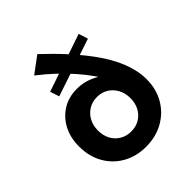

<svg xmlns="http://www.w3.org/2000/svg" viewBox="-209 -882 1028 1028"><g transform="rotate(-45 305.5 -367.5)"><path d="M303 14Q378 14 436.5 -19Q495 -52 528 -109.5Q561 -167 561 -241Q561 -283 548.5 -329Q536 -375 511 -423.5Q486 -472 447.5 -524Q409 -576 357.5 -632.5Q306 -689 242 -749L149 -680Q198 -642 239 -603.5Q280 -565 315 -525Q350 -485 379 -443.5Q408 -402 430 -358L474 -357Q376 -468 260 -468Q198 -468 151 -439Q104 -410 77 -359Q50 -308 50 -241Q50 -166 82.5 -108.5Q115 -51 172.5 -18.5Q230 14 303 14ZM305 -100Q269 -100 241 -117Q213 -134 197.5 -163Q182 -192 182 -230Q182 -268 198 -297.5Q214 -327 242 -344Q270 -361 305 -361Q341 -361 368.5 -344Q396 -327 412 -297.5Q428 -268 428 -230Q428 -192 412.5 -163Q397 -134 369 -117Q341 -100 305 -100ZM165 -506 492 -616 475 -669 148 -558Z"/></g></svg>

Font: Jost SemiBold
Style: Regular
Weight: 600
Version: Version 3.710